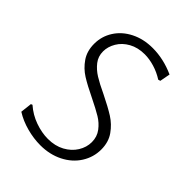

<svg xmlns="http://www.w3.org/2000/svg" viewBox="-190 -739 839 839"><g transform="rotate(45 229.5 -319.0)"><path d="M390 -613 381 -565 371 -562Q343 -580 311.5 -589.5Q280 -599 251 -599Q209 -599 177.5 -581.5Q146 -564 129.5 -536Q113 -508 113 -479Q113 -448 131 -425Q149 -402 175.5 -385.5Q202 -369 247 -348Q300 -322 332.5 -301.5Q365 -281 388 -248.5Q411 -216 411 -170Q411 -123 385.5 -82.5Q360 -42 313.5 -18.5Q267 5 209 5Q168 5 125 -6.5Q82 -18 47 -40L53 -93L60 -96Q93 -67 134 -52.5Q175 -38 213 -38Q257 -38 290 -56Q323 -74 341 -103Q359 -132 359 -164Q359 -197 340.5 -221.5Q322 -246 295.5 -262Q269 -278 222 -301Q170 -326 138 -346Q106 -366 84 -398Q62 -430 62 -475Q62 -521 86.5 -559.5Q111 -598 155.5 -620.5Q200 -643 257 -643Q323 -643 390 -613Z"/></g></svg>

Font: t
Style: Regular
Weight: 300
Designer: Juan Pablo del Peral
Foundry: Huerta Tipografica
Version: Version 2.004; ttfautohint (v1.8.1)